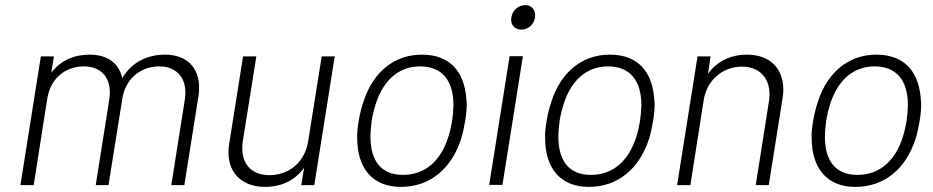

<svg xmlns="http://www.w3.org/2000/svg" viewBox="-20 -725 3656 752"><path d="M626 -511C557 -511 495 -481 459 -419C446 -478 400 -511 331 -511C270 -511 217 -488 181 -440L191 -504H140L60 0H112L165 -338C177 -416 234 -465 309 -465C371 -465 410 -427 410 -364C410 -355 410 -346 408 -336L355 0H405L459 -338C471 -416 530 -465 604 -465C666 -465 706 -426 706 -364C706 -355 706 -346 704 -336L651 0H702L757 -346C759 -358 760 -370 760 -381C760 -463 709 -511 626 -511Z M1240 -504 1187 -172C1175 -93 1115 -39 1035 -39C968 -39 929 -80 929 -143C929 -152 929 -162 931 -172L984 -504H932L877 -158C875 -147 875 -137 875 -127C875 -41 935 7 1018 7C1084 7 1137 -20 1171 -68L1160 0H1211L1291 -504Z M1550 7C1664 7 1748 -64 1786 -181C1793 -203 1798 -229 1802 -252C1806 -275 1808 -299 1808 -316C1808 -321 1808 -326 1807 -330C1801 -443 1744 -511 1632 -511C1525 -511 1441 -443 1404 -328C1396 -305 1389 -278 1385 -252C1381 -230 1378 -205 1379 -185C1379 -66 1439 7 1550 7ZM1558 -40C1472 -40 1431 -96 1431 -189C1431 -209 1433 -231 1436 -253C1440 -278 1447 -303 1451 -316C1482 -414 1545 -465 1625 -465C1713 -465 1756 -408 1756 -313C1756 -299 1754 -275 1751 -253C1748 -234 1743 -211 1737 -192C1708 -97 1647 -40 1558 -40Z M2022 -609C2051 -609 2076 -633 2076 -665C2076 -689 2060 -705 2037 -705C2007 -705 1982 -680 1982 -647C1982 -625 1998 -609 2022 -609ZM1896 -1H1948L2028 -505H1976Z M2286 7C2400 7 2484 -64 2522 -181C2529 -203 2534 -229 2538 -252C2542 -275 2544 -299 2544 -316C2544 -321 2544 -326 2543 -330C2537 -443 2480 -511 2368 -511C2261 -511 2177 -443 2140 -328C2132 -305 2125 -278 2121 -252C2117 -230 2114 -205 2115 -185C2115 -66 2175 7 2286 7ZM2294 -40C2208 -40 2167 -96 2167 -189C2167 -209 2169 -231 2172 -253C2176 -278 2183 -303 2187 -316C2218 -414 2281 -465 2361 -465C2449 -465 2492 -408 2492 -313C2492 -299 2490 -275 2487 -253C2484 -234 2479 -211 2473 -192C2444 -97 2383 -40 2294 -40Z M2906 -511C2842 -511 2788 -485 2753 -436L2763 -504H2712L2632 0H2684L2736 -332C2748 -410 2809 -464 2887 -464C2953 -464 2994 -421 2994 -356C2994 -348 2993 -339 2992 -330L2940 0H2991L3045 -340C3047 -352 3048 -363 3048 -374C3048 -458 2994 -511 2906 -511Z M3330 7C3444 7 3528 -64 3566 -181C3573 -203 3578 -229 3582 -252C3586 -275 3588 -299 3588 -316C3588 -321 3588 -326 3587 -330C3581 -443 3524 -511 3412 -511C3305 -511 3221 -443 3184 -328C3176 -305 3169 -278 3165 -252C3161 -230 3158 -205 3159 -185C3159 -66 3219 7 3330 7ZM3338 -40C3252 -40 3211 -96 3211 -189C3211 -209 3213 -231 3216 -253C3220 -278 3227 -303 3231 -316C3262 -414 3325 -465 3405 -465C3493 -465 3536 -408 3536 -313C3536 -299 3534 -275 3531 -253C3528 -234 3523 -211 3517 -192C3488 -97 3427 -40 3338 -40Z"/></svg>

Font: Arthouse Owned Light
Style: Italic
Weight: 300
Italic angle: -10°
Designer: Jeremy Tribby
Foundry: Tribby Type
Version: Version 1.000;PS 001.000;hotconv 1.0.88;makeotf.lib2.5.64775